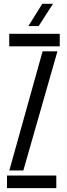

<svg xmlns="http://www.w3.org/2000/svg" viewBox="-20 -975 347 995"><path d="M16.3 0V-65.2H271.8V0ZM27.9 -734.8V-800H289.6V-734.8ZM28.3 -91.5 200.7 -708.9H277.6L101 -91.5ZM127.1 -840 199.1 -955.2H254.6L180.4 -840Z"/></svg>

Font: Big Shoulders Stencil Thin
Style: Regular
Weight: 100
Designer: Patric King
Foundry: XO Type Co
Version: Version 2.001